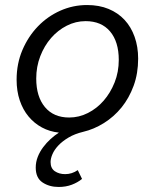

<svg xmlns="http://www.w3.org/2000/svg" viewBox="-20 -518 640 763"><path d="M213 225Q176 225 149 207Q122 189 122 148Q122 126 130 105.5Q138 85 151.5 67Q165 49 181 34.5Q197 20 214 9Q177 5 146.5 -11.5Q116 -28 93.5 -55Q71 -82 58.5 -119Q46 -156 46 -201Q46 -265 69 -319Q92 -373 130.5 -413Q169 -453 219.5 -475.5Q270 -498 326 -498Q374 -498 411.5 -482.5Q449 -467 475 -439Q501 -411 515 -371.5Q529 -332 529 -285Q529 -226 511 -177Q493 -128 463 -91Q433 -54 393 -29Q353 -4 310 6Q277 14 252.5 28.5Q228 43 212 60Q196 77 188.5 94.5Q181 112 181 126Q181 151 198 162.5Q215 174 239 174Q266 174 289 158L306 193Q289 207 265.5 216Q242 225 213 225ZM255 -51Q294 -51 329.5 -69Q365 -87 392 -118Q419 -149 435.5 -190.5Q452 -232 452 -280Q452 -352 417.5 -393Q383 -434 320 -434Q281 -434 245.5 -416Q210 -398 183 -367Q156 -336 140 -294.5Q124 -253 124 -206Q124 -134 158.5 -92.5Q193 -51 255 -51Z"/></svg>

Font: Source Code Pro
Style: Italic
Weight: 400
Italic angle: -11°
Monospace: yes
Designer: Paul D. Hunt, Teo Tuominen
Foundry: Adobe Systems Incorporated
Version: Version 1.050;PS 1.000;hotconv 16.6.51;makeotf.lib2.5.65220